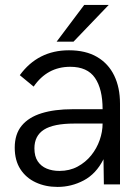

<svg xmlns="http://www.w3.org/2000/svg" viewBox="-20 -726 552 756"><path d="M206.5 10Q159 10 120.8 -7.8Q82.5 -25.5 60.2 -60Q38 -94.5 38 -144.5Q38 -198 65.5 -231.2Q93 -264.5 144 -280.2Q195 -296 266.5 -296H384Q384 -375.5 354 -419.2Q324 -463 256.5 -463Q166 -463 112.5 -385L58 -430Q129.5 -528 251.5 -528Q317.5 -528 362.2 -501.8Q407 -475.5 429.8 -428.2Q452.5 -381 452.5 -318.5V0H389L387.5 -99Q358.5 -41.5 310 -15.8Q261.5 10 206.5 10ZM214 -53Q254 -53 285.5 -70Q317 -87 339 -114.2Q361 -141.5 372.5 -174.5Q384 -207.5 384 -239.5H272.5Q191 -239.5 153.2 -215.5Q115.5 -191.5 115.5 -142Q115.5 -110.5 128.5 -91Q141.5 -71.5 163.8 -62.2Q186 -53 214 -53ZM269.5 -562H203L311.5 -706.5H408Z"/></svg>

Font: Acari Sans
Style: Regular
Weight: 400
Designer: Alfredo Marco Pradil and Stefan Peev (font) & Cristiano Sobral (main changes)
Foundry: Alfredo Marco Pradil and Stefan Peev (font) & Cristiano Sobral (main changes)
Version: Version 1.063; ttfautohint (v1.8.3)